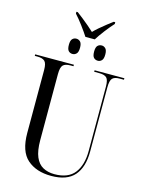

<svg xmlns="http://www.w3.org/2000/svg" viewBox="-151 -1131 917 1227"><g transform="rotate(15 308.0 -517.5)"><path d="M294 -905Q276 -933 248.5 -970Q221 -1007 197 -1033V-1045H206Q222 -1033 244.5 -1015.5Q267 -998 289 -979Q311 -960 326 -946Q339 -960 361 -979Q383 -998 405.5 -1015.5Q428 -1033 444 -1045H454V-1033Q430 -1007 401.5 -970Q373 -933 356 -905ZM242 -778Q226 -778 215.5 -789Q205 -800 205 -829Q205 -857 215.5 -868Q226 -879 242 -879Q257 -879 268 -868Q279 -857 279 -829Q279 -800 268 -789Q257 -778 242 -778ZM410 -778Q393 -778 382.5 -789Q372 -800 372 -829Q372 -857 382.5 -868Q393 -879 410 -879Q424 -879 435 -868Q446 -857 446 -829Q446 -800 435 -789Q424 -778 410 -778ZM312 10Q213 10 153.5 -42Q94 -94 94 -216V-632Q94 -676 79 -690Q64 -704 31 -704H13V-714H269V-704H249Q215 -704 200.5 -689.5Q186 -675 186 -629V-193Q186 -123 203.5 -82Q221 -41 253.5 -23.5Q286 -6 329 -6Q420 -6 461.5 -59.5Q503 -113 503 -206V-631Q503 -676 488.5 -690Q474 -704 440 -704H406V-714H603V-704H573Q541 -704 527 -689.5Q513 -675 513 -629V-205Q513 -101 464.5 -45.5Q416 10 312 10Z"/></g></svg>

Font: Noto Serif Display Condensed
Style: Regular
Weight: 400
Width: 3
Designer: Monotype Design Team
Foundry: Monotype Imaging Inc.
Version: Version 2.009